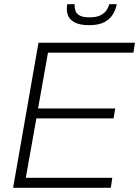

<svg xmlns="http://www.w3.org/2000/svg" viewBox="-20 -888 658 908"><path d="M42 0 162 -686H618L611 -639H207L160 -375H525L517 -328H152L102 -47H511L504 0ZM402 -769Q361 -769 337.5 -780Q314 -791 305 -808Q296 -825 296 -845Q296 -851 296.5 -856.5Q297 -862 298 -868H333Q333 -866 333 -863Q333 -860 333 -858Q333 -846 338 -834Q343 -822 358 -814Q373 -806 404 -806Q439 -806 458 -817Q477 -828 485.5 -842.5Q494 -857 497 -868H532Q528 -845 515 -822Q502 -799 475 -784Q448 -769 402 -769Z"/></svg>

Font: Archivo SemiCondensed Thin
Style: Italic
Weight: 250
Width: 4
Italic angle: -10°
Designer: Hector Gatti
Foundry: Omnibus-Type
Version: Version 2.001